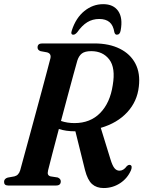

<svg xmlns="http://www.w3.org/2000/svg" viewBox="-26 -914 706 946"><path d="M619.5 -75.5Q602 -35 565.5 -11.2Q529 12.5 484.5 12.5Q449.5 12.5 427.5 -7.2Q405.5 -27 393 -75.5L345.5 -267Q321 -267 300.8 -270Q280.5 -273 264 -278.5Q246 -211 231.5 -155.2Q217 -99.5 211 -75Q207.5 -60.5 210.8 -54Q214 -47.5 223 -45L258.5 -39.5Q273.5 -33 273.5 -20.5Q273.5 0 250.5 0H14Q-6 0 -6 -18Q-6 -33.5 12 -39L45 -45Q66 -50 73.5 -75Q79.5 -97 91.2 -140Q103 -183 118 -238.2Q133 -293.5 149 -352.5Q165 -411.5 179.8 -466.2Q194.5 -521 205.8 -563.5Q217 -606 222.5 -627Q227.5 -650 206 -656L173.5 -662Q159 -667.5 159 -680Q159 -700 182 -700H439Q512 -700 564.2 -674Q616.5 -648 641.2 -600.5Q666 -553 658 -487Q650 -414 600.8 -360.8Q551.5 -307.5 470.5 -284L518.5 -128.5Q528 -97.5 538.2 -85.2Q548.5 -73 562.5 -73Q582.5 -73 598 -94.5Q607.5 -104 616 -101Q627.5 -96.5 619.5 -75.5ZM355 -615.5Q349 -594.5 336.2 -547.8Q323.5 -501 307.2 -440.5Q291 -380 274.5 -318Q305.5 -307.5 341 -307.5Q419 -307.5 467.8 -357.5Q516.5 -407.5 529.5 -494.5Q544 -579.5 512.5 -620.8Q481 -662 423.5 -662Q392.5 -662 377.5 -650.5Q362.5 -639 355 -615.5ZM463 -820.5Q430 -820.5 404 -804.5Q378 -788.5 354.5 -755Q344 -743 335.5 -743Q320.5 -743 328 -764.5Q348 -826 389.8 -859.8Q431.5 -893.5 482.5 -893.5Q533 -893.5 556.5 -859.5Q580 -825.5 568.5 -764Q565 -743 549.5 -743Q541 -743 537.5 -755Q532 -789.5 513.5 -805Q495 -820.5 463 -820.5Z"/></svg>

Font: Fraunces 144pt Soft SemiBold
Style: Italic
Weight: 600
Italic angle: -16°
Version: Version 1.000;[b76b70a41]